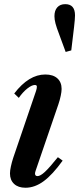

<svg xmlns="http://www.w3.org/2000/svg" viewBox="-20 -893 381 924"><path d="M102.5 10.5Q67.5 10.5 47.8 -8Q28 -26.5 28 -58.5Q28 -72 32.5 -92.5Q37 -113 43.5 -133L153.5 -455.5Q157.5 -468 157.5 -476Q157.5 -484 147.5 -484Q133 -484 111.2 -466.8Q89.5 -449.5 70.5 -422L48.5 -443Q118.5 -534.5 198 -534.5Q235.5 -534.5 256 -516Q276.5 -497.5 276.5 -465Q276.5 -452 272.2 -431.8Q268 -411.5 261 -391L152 -73Q148.5 -63 148.5 -58Q148.5 -45.5 160.5 -45.5Q174 -45.5 195.8 -65.5Q217.5 -85.5 258.5 -136.5L281.5 -120Q233 -52.5 190.2 -21Q147.5 10.5 102.5 10.5ZM296 -643 264.5 -728.5Q252 -761 247 -780.2Q242 -799.5 242 -815Q242 -842.5 255.8 -857.8Q269.5 -873 294 -873Q341 -873 341 -819Q341 -811 339.8 -796Q338.5 -781 336.5 -763.5L323 -650.5Z"/></svg>

Font: Libre Caslon Condensed Bold
Style: Italic
Weight: 700
Italic angle: -22.583°
Designer: Pablo Impallari, Rodrigo Fuenzalida, Katja Schimmel, Ertekin Erdin
Foundry: Pablo Impallari, Rodrigo Fuenzalida
Version: Version 2.000; ttfautohint (v1.8.4.7-5d5b);gftools[0.9.33]